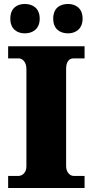

<svg xmlns="http://www.w3.org/2000/svg" viewBox="-20 -947 466 967"><path d="M323 -779C358 -779 396 -799 396 -853C396 -908 358 -927 323 -927C284 -927 248 -908 248 -853C248 -799 284 -779 323 -779ZM105 -779C142 -779 180 -799 180 -853C180 -908 142 -927 105 -927C68 -927 32 -908 32 -853C32 -799 68 -779 105 -779ZM21 0H406V-61H351C331 -61 313 -81 313 -110V-599C313 -636 327 -653 351 -653H406V-714H21V-653H74C92 -653 113 -636 113 -600V-108C113 -78 92 -61 74 -61H21Z"/></svg>

Font: Noto Serif Thai Black
Style: Regular
Weight: 900
Designer: Monotype Design Team
Foundry: Monotype Imaging Inc.
Version: Version 2.002